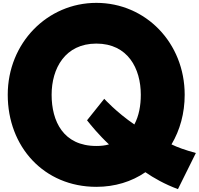

<svg xmlns="http://www.w3.org/2000/svg" viewBox="-20 -1281 1386 1339"><path d="M1346 -214C1272 -234 1217 -254 1176 -274C1235 -373 1268 -491 1268 -620C1268 -982 996 -1261 652 -1261C311 -1261 34 -982 34 -620C34 -258 286 22 652 22C781 22 898 -14 994 -80C1050 -41 1129 4 1221 38ZM340 -620C340 -804 434 -977 652 -977C871 -977 962 -804 962 -620C962 -545 949 -473 917 -413C791 -499 707 -592 707 -592L587 -442C614 -408 669 -340 740 -274C713 -266 684 -263 652 -263C421 -263 340 -436 340 -620Z"/></svg>

Font: Poland Can Into
Style: BigWritings
Weight: 700
Foundry: Cannot Into Space Fonts
Version: Version 0.92